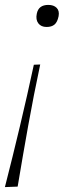

<svg xmlns="http://www.w3.org/2000/svg" viewBox="-33 -566 267 783"><path d="M157 -456Q134.5 -456 123.2 -471Q112 -486 117 -510Q124 -546 164 -546Q186 -546 198 -534Q210 -522 206 -500Q201 -475.5 189.2 -465.8Q177.5 -456 157 -456ZM-13 197Q18.5 74 48.2 -51Q78 -176 105 -302L131 -303Q104 -176.5 81.8 -52.2Q59.5 72 39 195Z"/></svg>

Font: Commissioner Flair Thin
Style: Italic
Weight: 100
Italic angle: -12°
Designer: Kostas Bartsokas
Foundry: Kostas Bartsokas
Version: Version 1.000; ttfautohint (v1.8.3)